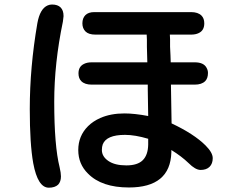

<svg xmlns="http://www.w3.org/2000/svg" viewBox="-20 -787 1040 866"><path d="M214.8 -766.6Q240.2 -766.6 253.4 -753.4Q266.6 -740.2 266.6 -714.8V-713.9L263.7 -689.5Q224.6 -502 224.6 -328.1Q224.6 -128.9 249 -32.2Q254.9 -6.8 254.9 8.8Q254.9 32.2 242.2 45.9Q227.5 59.6 200.2 59.6Q150.4 59.6 129.9 -50.8Q114.3 -137.7 114.3 -294.9Q114.3 -483.4 148.4 -681.6Q160.2 -748 195.3 -762.7Q204.1 -766.6 214.8 -766.6ZM752.9 -99.6Q748 58.6 561.5 58.6Q438.5 58.6 377 -3.9Q333 -46.9 333 -110.4Q333 -173.8 377 -217.8Q399.4 -240.2 432.6 -254.9Q479.5 -275.4 541 -275.4Q586.9 -275.4 648.4 -263.7L646.5 -383.8V-405.3H393.6Q362.3 -405.3 346.7 -420.9Q334 -433.6 334 -456.1Q334 -487.3 359.4 -499Q373 -505.9 393.6 -505.9H644.5L642.6 -575.2V-608.4L641.6 -630.9H410.2Q379.9 -630.9 365.7 -645Q351.6 -659.2 351.6 -681.6Q351.6 -705.1 365.2 -718.8Q378.9 -732.4 405.3 -732.4H841.8Q873 -732.4 888.7 -716.8Q901.4 -704.1 901.4 -681.6Q901.4 -649.4 876 -637.7Q862.3 -630.9 841.8 -630.9H746.1L747.1 -609.4V-576.2L749 -536.1L750 -505.9H858.4Q899.4 -505.9 912.1 -480.5Q918 -469.7 918 -458Q918 -433.6 905.3 -420.9Q889.6 -405.3 858.4 -405.3H751L753.9 -230.5Q855.5 -182.6 907.2 -130.9Q939.5 -98.6 939.5 -73.7Q939.5 -48.8 925.3 -34.7Q911.1 -20.5 884.8 -20.5Q861.3 -20.5 830.1 -51.8Q798.8 -82 752.9 -110.4ZM648.4 -161.1Q588.9 -178.7 543.9 -178.7Q460 -178.7 443.4 -135.7Q439.5 -125 439.5 -110.4Q439.5 -81.1 468.8 -61Q498 -41 549.8 -41Q600.6 -41 624 -64.5Q647.5 -87.9 648.4 -134.8Z"/></svg>

Font: FakePearl
Style: SemiBold
Weight: 400
Version: Version 1.2